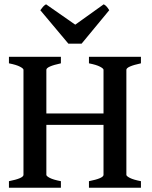

<svg xmlns="http://www.w3.org/2000/svg" viewBox="-20 -882 713 902"><path d="M22 0V-30.8Q90.3 -44.4 90.3 -60.5V-554.2Q90.3 -560.1 73.7 -568.8Q57.1 -577.6 22 -584.5V-615.2H266.1V-584.5Q197.8 -569.8 197.8 -554.2V-349.1H466.3V-554.2Q466.3 -560.1 449.7 -568.8Q433.1 -577.6 397.9 -584.5V-615.2H642.1V-584.5Q573.7 -569.8 573.7 -554.2V-60.5Q573.7 -54.7 590.3 -46.1Q606.9 -37.6 642.1 -30.8V0H397.9V-30.8Q466.3 -44.4 466.3 -60.5V-295.4H197.8V-60.5Q197.8 -54.7 214.1 -46.1Q230.5 -37.6 266.1 -30.8V0ZM301.3 -676.8 169.4 -834Q176.3 -843.8 182.4 -850.6Q188.5 -857.4 196.3 -861.8L333.5 -766.1L467.3 -861.8Q475.6 -857.4 481.4 -850.6Q487.3 -843.8 493.2 -834L363.3 -676.8Z"/></svg>

Font: David Libre Medium
Style: Regular
Weight: 500
Designer: Ismar David, J. Victor Gaultney, Annie Olsen and Meir Sadan
Foundry: Monotype Imaging Inc. & SIL International
Version: Version 1.100; ttfautohint (v1.8.4.7-5d5b)